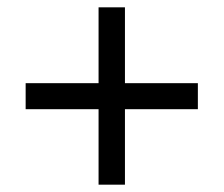

<svg xmlns="http://www.w3.org/2000/svg" viewBox="-20 -615 612 524"><path d="M321 -388H520V-317H321V-111H249V-317H50V-388H249V-595H321Z"/></svg>

Font: Noto Sans Syloti Nagri
Style: Regular
Weight: 400
Designer: Monotype Design Team
Foundry: Monotype Imaging Inc.
Version: Version 2.003; ttfautohint (v1.8.4.7-5d5b)